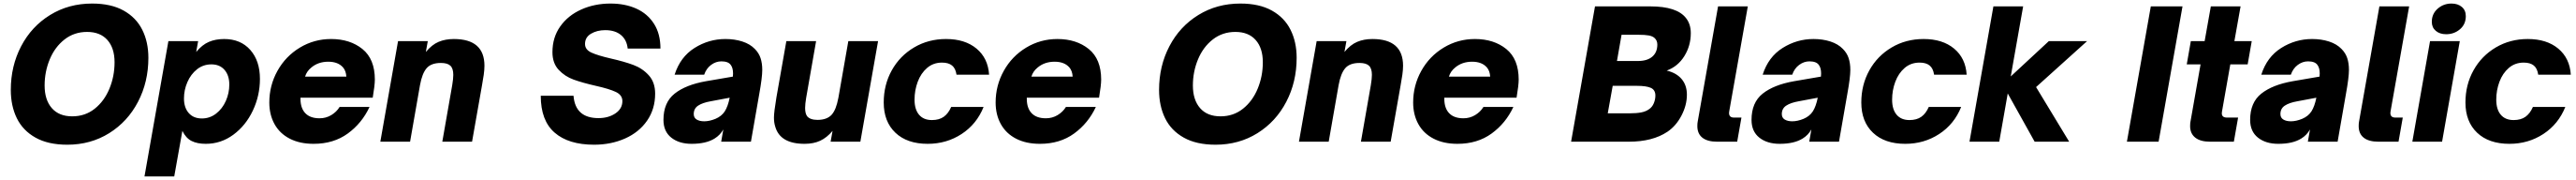

<svg xmlns="http://www.w3.org/2000/svg" viewBox="-20 -799 14550 1015"><path d="M41 -292Q41 -427 99.5 -538.5Q158 -650 263 -714.5Q368 -779 500 -779Q607 -779 678 -739.5Q749 -700 783.5 -631Q818 -562 818 -473Q818 -337 759.5 -225Q701 -113 596.5 -48Q492 17 360 17Q252 17 180.5 -23Q109 -63 75 -132.5Q41 -202 41 -292ZM627 -448Q627 -528 586.5 -573.5Q546 -619 472 -619Q399 -619 344.5 -576.5Q290 -534 261 -464.5Q232 -395 232 -317Q232 -236 272.5 -189.5Q313 -143 388 -143Q461 -143 515 -186Q569 -229 598 -299Q627 -369 627 -448Z M796 196 931 -567H1099L1088 -506Q1122 -547 1160 -563Q1198 -579 1246 -579Q1339 -579 1393.5 -517.5Q1448 -456 1448 -354Q1448 -260 1408 -175.5Q1368 -91 1298 -39.5Q1228 12 1142 12Q1094 12 1062 -4Q1030 -20 1010 -61L964 196ZM1275 -322Q1275 -374 1248 -405Q1221 -436 1174 -436Q1128 -436 1093 -408.5Q1058 -381 1038.5 -336.5Q1019 -292 1019 -244Q1019 -192 1046 -161.5Q1073 -131 1120 -131Q1165 -131 1200.5 -158.5Q1236 -186 1255.5 -230Q1275 -274 1275 -322Z M1501 -221Q1501 -317 1547 -399.5Q1593 -482 1673.5 -530.5Q1754 -579 1850 -579Q1957 -579 2027 -522.5Q2097 -466 2097 -350Q2097 -319 2085 -248H1677V-242Q1677 -189 1704.5 -160.5Q1732 -132 1785 -132Q1821 -132 1851 -150Q1881 -168 1898 -196H2067Q2024 -104 1944 -46Q1864 12 1751 12Q1673 12 1616.5 -17Q1560 -46 1530.5 -99Q1501 -152 1501 -221ZM1936 -367Q1934 -399 1918 -418Q1890 -451 1834 -451Q1777 -451 1738 -418Q1712 -397 1703 -367Z M2128 0 2228 -567H2396L2385 -506Q2419 -547 2457 -563Q2495 -579 2543 -579Q2716 -579 2716 -428Q2716 -406 2712 -377.5Q2708 -349 2702 -317L2646 0H2478L2534 -319Q2540 -355 2540 -377Q2540 -413 2523.5 -428.5Q2507 -444 2470 -444Q2415 -444 2389.5 -414.5Q2364 -385 2352 -319L2296 0Z M3034 -259H3219Q3229 -133 3360 -133Q3416 -133 3455.5 -159.5Q3495 -186 3495 -229Q3495 -263 3458 -280.5Q3421 -298 3345 -315Q3270 -332 3220 -350Q3170 -368 3135 -405.5Q3100 -443 3100 -505Q3100 -588 3144 -650Q3188 -712 3263 -745.5Q3338 -779 3428 -779Q3510 -779 3573.5 -750.5Q3637 -722 3673.5 -665Q3710 -608 3710 -525H3525Q3520 -574 3487 -601.5Q3454 -629 3398 -629Q3352 -629 3318 -609Q3284 -589 3284 -551Q3284 -519 3320 -502.5Q3356 -486 3430 -469Q3505 -452 3556.5 -433Q3608 -414 3644 -374.5Q3680 -335 3680 -271Q3680 -184 3634.5 -118.5Q3589 -53 3510 -18Q3431 17 3335 17Q3191 17 3112.5 -51Q3034 -119 3034 -259Z M3727 -123Q3727 -221 3790 -271Q3853 -321 3967 -341L4119 -367Q4120 -373 4120 -385Q4120 -416 4107 -433Q4093 -453 4054 -453Q4023 -453 3996 -433Q3969 -413 3957 -378H3790Q3822 -478 3902.5 -528.5Q3983 -579 4077 -579Q4129 -579 4172.5 -565Q4216 -551 4243 -523Q4266 -500 4275.5 -471Q4285 -442 4285 -405Q4285 -362 4268 -269L4221 0H4053L4065 -69Q4047 -37 4016 -18Q3968 12 3886 12Q3815 12 3771 -23Q3727 -58 3727 -123ZM4021 -129Q4056 -144 4073.5 -171.5Q4091 -199 4101 -248L3994 -228Q3948 -220 3923 -203.5Q3898 -187 3898 -156Q3898 -135 3914.5 -125Q3931 -115 3957 -115Q3987 -115 4021 -129Z M4358 -86Q4351 -108 4351 -136Q4351 -166 4365 -250L4421 -567H4589L4533 -248Q4527 -212 4527 -190Q4527 -160 4538 -144Q4555 -123 4597 -123Q4650 -123 4677 -152Q4690 -167 4699 -189.5Q4708 -212 4715 -248L4771 -567H4939L4839 0H4671L4682 -61Q4650 -23 4612.5 -5.5Q4575 12 4524 12Q4385 12 4358 -86Z M4971 -221Q4971 -321 5016.5 -402.5Q5062 -484 5142.5 -531.5Q5223 -579 5323 -579Q5430 -579 5495 -525Q5560 -471 5566 -378H5382Q5377 -413 5357 -429.5Q5337 -446 5300 -446Q5251 -446 5216 -416Q5181 -386 5163 -338Q5145 -290 5145 -237Q5145 -182 5170.5 -152Q5196 -122 5243 -122Q5284 -122 5310 -140.5Q5336 -159 5352 -196H5535Q5496 -99 5411 -43.5Q5326 12 5219 12Q5103 12 5037 -50.5Q4971 -113 4971 -221Z M5603 -221Q5603 -317 5649 -399.5Q5695 -482 5775.5 -530.5Q5856 -579 5952 -579Q6059 -579 6129 -522.5Q6199 -466 6199 -350Q6199 -319 6187 -248H5779V-242Q5779 -189 5806.5 -160.5Q5834 -132 5887 -132Q5923 -132 5953 -150Q5983 -168 6000 -196H6169Q6126 -104 6046 -46Q5966 12 5853 12Q5775 12 5718.5 -17Q5662 -46 5632.5 -99Q5603 -152 5603 -221ZM6038 -367Q6036 -399 6020 -418Q5992 -451 5936 -451Q5879 -451 5840 -418Q5814 -397 5805 -367Z M6526 -292Q6526 -427 6584.5 -538.5Q6643 -650 6748 -714.5Q6853 -779 6985 -779Q7092 -779 7163 -739.5Q7234 -700 7268.5 -631Q7303 -562 7303 -473Q7303 -337 7244.5 -225Q7186 -113 7081.5 -48Q6977 17 6845 17Q6737 17 6665.5 -23Q6594 -63 6560 -132.5Q6526 -202 6526 -292ZM7112 -448Q7112 -528 7071.5 -573.5Q7031 -619 6957 -619Q6884 -619 6829.5 -576.5Q6775 -534 6746 -464.5Q6717 -395 6717 -317Q6717 -236 6757.5 -189.5Q6798 -143 6873 -143Q6946 -143 7000 -186Q7054 -229 7083 -299Q7112 -369 7112 -448Z M7316 0 7416 -567H7584L7573 -506Q7607 -547 7645 -563Q7683 -579 7731 -579Q7904 -579 7904 -428Q7904 -406 7900 -377.5Q7896 -349 7890 -317L7834 0H7666L7722 -319Q7728 -355 7728 -377Q7728 -413 7711.5 -428.5Q7695 -444 7658 -444Q7603 -444 7577.5 -414.5Q7552 -385 7540 -319L7484 0Z M7961 -221Q7961 -317 8007 -399.5Q8053 -482 8133.5 -530.5Q8214 -579 8310 -579Q8417 -579 8487 -522.5Q8557 -466 8557 -350Q8557 -319 8545 -248H8137V-242Q8137 -189 8164.5 -160.5Q8192 -132 8245 -132Q8281 -132 8311 -150Q8341 -168 8358 -196H8527Q8484 -104 8404 -46Q8324 12 8211 12Q8133 12 8076.5 -17Q8020 -46 7990.5 -99Q7961 -152 7961 -221ZM8396 -367Q8394 -399 8378 -418Q8350 -451 8294 -451Q8237 -451 8198 -418Q8172 -397 8163 -367Z M8853 0 8988 -763H9300Q9451 -763 9502 -697Q9529 -663 9529 -612Q9529 -541 9492.5 -482.5Q9456 -424 9393 -401Q9448 -388 9477.5 -353Q9507 -318 9507 -265Q9507 -206 9476.5 -147.5Q9446 -89 9397 -56Q9313 0 9179 0ZM9230 -455Q9283 -455 9311.5 -479.5Q9340 -504 9340 -548Q9340 -571 9324 -585Q9313 -595 9292 -599Q9271 -603 9232 -603H9138L9112 -455ZM9184 -160Q9222 -160 9248.5 -165Q9275 -170 9293 -183Q9311 -195 9320 -216.5Q9329 -238 9329 -260Q9329 -292 9303.5 -303.5Q9278 -315 9225 -315H9088L9060 -160Z M9678 0Q9623 0 9594.5 -22.5Q9566 -45 9566 -88Q9566 -104 9568 -113L9683 -763H9851L9746 -171Q9745 -168 9745 -162Q9745 -136 9773 -136H9815L9791 0Z M9872 -123Q9872 -221 9935 -271Q9998 -321 10112 -341L10264 -367Q10265 -373 10265 -385Q10265 -416 10252 -433Q10238 -453 10199 -453Q10168 -453 10141 -433Q10114 -413 10102 -378H9935Q9967 -478 10047.5 -528.5Q10128 -579 10222 -579Q10274 -579 10317.5 -565Q10361 -551 10388 -523Q10411 -500 10420.5 -471Q10430 -442 10430 -405Q10430 -362 10413 -269L10366 0H10198L10210 -69Q10192 -37 10161 -18Q10113 12 10031 12Q9960 12 9916 -23Q9872 -58 9872 -123ZM10166 -129Q10201 -144 10218.5 -171.5Q10236 -199 10246 -248L10139 -228Q10093 -220 10068 -203.5Q10043 -187 10043 -156Q10043 -135 10059.5 -125Q10076 -115 10102 -115Q10132 -115 10166 -129Z M10492 -221Q10492 -321 10537.5 -402.5Q10583 -484 10663.5 -531.5Q10744 -579 10844 -579Q10951 -579 11016 -525Q11081 -471 11087 -378H10903Q10898 -413 10878 -429.5Q10858 -446 10821 -446Q10772 -446 10737 -416Q10702 -386 10684 -338Q10666 -290 10666 -237Q10666 -182 10691.5 -152Q10717 -122 10764 -122Q10805 -122 10831 -140.5Q10857 -159 10873 -196H11056Q11017 -99 10932 -43.5Q10847 12 10740 12Q10624 12 10558 -50.5Q10492 -113 10492 -221Z M11271 0H11103L11238 -763H11406L11336 -368L11551 -567H11767L11479 -308L11666 0H11471L11319 -272Z M12171 0H11992L12127 -763H12306Z M12462 0Q12407 0 12378 -23Q12349 -46 12349 -88Q12349 -104 12351 -113L12408 -436H12330L12353 -567H12431L12466 -763H12634L12599 -567H12697L12674 -436H12576L12529 -170Q12528 -167 12528 -160Q12528 -136 12557 -136H12620L12596 0Z M12688 -123Q12688 -221 12751 -271Q12814 -321 12928 -341L13080 -367Q13081 -373 13081 -385Q13081 -416 13068 -433Q13054 -453 13015 -453Q12984 -453 12957 -433Q12930 -413 12918 -378H12751Q12783 -478 12863.5 -528.5Q12944 -579 13038 -579Q13090 -579 13133.5 -565Q13177 -551 13204 -523Q13227 -500 13236.5 -471Q13246 -442 13246 -405Q13246 -362 13229 -269L13182 0H13014L13026 -69Q13008 -37 12977 -18Q12929 12 12847 12Q12776 12 12732 -23Q12688 -58 12688 -123ZM12982 -129Q13017 -144 13034.5 -171.5Q13052 -199 13062 -248L12955 -228Q12909 -220 12884 -203.5Q12859 -187 12859 -156Q12859 -135 12875.5 -125Q12892 -115 12918 -115Q12948 -115 12982 -129Z M13413 0Q13358 0 13329.5 -22.5Q13301 -45 13301 -88Q13301 -104 13303 -113L13418 -763H13586L13481 -171Q13480 -168 13480 -162Q13480 -136 13508 -136H13550L13526 0Z M13772 0H13604L13704 -567H13872ZM13714 -676Q13714 -721 13747 -750Q13780 -779 13825 -779Q13861 -779 13883.5 -760Q13906 -741 13906 -708Q13906 -662 13873 -634Q13840 -606 13795 -606Q13759 -606 13736.5 -625Q13714 -644 13714 -676Z M13904 -221Q13904 -321 13949.5 -402.5Q13995 -484 14075.5 -531.5Q14156 -579 14256 -579Q14363 -579 14428 -525Q14493 -471 14499 -378H14315Q14310 -413 14290 -429.5Q14270 -446 14233 -446Q14184 -446 14149 -416Q14114 -386 14096 -338Q14078 -290 14078 -237Q14078 -182 14103.5 -152Q14129 -122 14176 -122Q14217 -122 14243 -140.5Q14269 -159 14285 -196H14468Q14429 -99 14344 -43.5Q14259 12 14152 12Q14036 12 13970 -50.5Q13904 -113 13904 -221Z"/></svg>

Font: Open Sauce One Black Italic
Style: Regular
Weight: 900
Italic angle: -10°
Designer: Alfredo Marco Pradil
Foundry: Creative Sauce Fz LLC
Version: Version 1.477